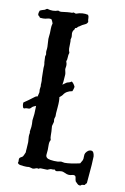

<svg xmlns="http://www.w3.org/2000/svg" viewBox="-92 -826 608 936"><g transform="rotate(10 212.0 -357.5)"><path d="M193.4 -226.6 187.5 -205.1 189.5 -178.7Q190.4 -168 189.9 -157.7Q189.5 -147.5 193.4 -136.7Q187.5 -127.9 187.5 -113.3Q188.5 -85 185.5 -64.9Q182.6 -44.9 209 -41Q226.6 -38.1 246.1 -39.1L261.7 -42Q264.6 -42 279.3 -39.1Q307.6 -39.1 354.5 -49.8Q361.3 -60.5 364.3 -66.9Q367.2 -73.2 366.7 -85Q366.2 -96.7 370.1 -103.5Q382.8 -123 399.4 -120.1Q410.2 -118.2 413.1 -94.7L411.1 -51.8L403.3 40Q398.4 43 396.5 47.4Q394.5 51.8 387.2 51.3Q379.9 50.8 377.4 54.2Q375 57.6 368.7 56.6Q362.3 55.7 357.9 50.3Q353.5 44.9 348.6 41Q345.7 34.2 344.7 24.4Q343.8 14.6 337.4 12.7Q331.1 10.7 324.2 13.2Q317.4 15.6 308.6 15.1Q299.8 14.6 289.6 9.3Q279.3 3.9 270 4.4Q260.7 4.9 252 7.3Q243.2 9.8 236.3 1Q231.4 3.9 225.6 2.9Q219.7 2 215.3 3.4Q210.9 4.9 208 6.3Q205.1 7.8 202.1 8.8Q183.6 8.8 174.3 7.8Q165 6.8 159.2 11.7Q151.4 8.8 144.5 12.2Q137.7 15.6 130.9 15.6L115.2 11.7Q110.4 10.7 106.4 11.7Q102.5 12.7 83.5 11.2Q64.5 9.8 59.1 5.4Q53.7 1 55.7 -1.5Q57.6 -3.9 56.6 -14.2Q55.7 -24.4 64 -28.3Q72.3 -32.2 74.7 -36.1Q77.1 -40 78.6 -43.9Q80.1 -47.9 82 -51.8Q84 -55.7 84 -56.6V-64.5L85 -75.2L86.9 -107.4Q85 -125 85 -134.8Q85 -144.5 86.4 -149.4Q87.9 -154.3 85.9 -160.2Q90.8 -188.5 89.8 -197.8Q88.9 -207 88.9 -215.8L92.8 -248Q92.8 -259.8 93.8 -276.4Q94.7 -293 94.2 -300.8Q93.8 -308.6 95.2 -315.9Q96.7 -323.2 95.2 -327.6Q93.8 -332 93.8 -335.9L98.6 -356.4L97.7 -370.1L99.6 -384.8Q100.6 -386.7 99.6 -389.2Q98.6 -391.6 99.6 -402.3Q100.6 -413.1 98.6 -425.8L97.7 -476.6Q99.6 -493.2 98.1 -498.5Q96.7 -503.9 96.7 -510.7L95.7 -533.2L98.6 -543.9Q95.7 -557.6 97.2 -563.5Q98.6 -569.3 98.6 -581.1Q98.6 -592.8 97.2 -606.9Q95.7 -621.1 97.2 -629.9Q98.6 -638.7 99.1 -648.9Q99.6 -659.2 99.6 -671.9Q99.6 -684.6 103.5 -698.2Q101.6 -703.1 99.6 -708Q97.7 -712.9 93.8 -717.8Q84 -719.7 77.6 -717.8Q71.3 -715.8 64.5 -714.8L53.7 -713.9L38.1 -714.8Q31.2 -724.6 29.8 -724.1Q28.3 -723.6 28.3 -724.6Q24.4 -732.4 31.2 -749Q36.1 -751 40.5 -752.9Q44.9 -754.9 50.3 -755.9Q55.7 -756.8 58.6 -759.8Q61.5 -762.7 66.4 -763.7Q94.7 -754.9 120.1 -764.6Q128.9 -759.8 139.6 -761.7Q150.4 -763.7 164.1 -764.6L177.7 -765.6H185.5Q190.4 -765.6 195.3 -768.6L207 -764.6Q238.3 -776.4 266.6 -769.5Q271.5 -761.7 271 -753.4Q270.5 -745.1 273.4 -735.4Q269.5 -725.6 261.2 -722.2Q252.9 -718.8 247.1 -715.3Q241.2 -711.9 237.8 -709Q234.4 -706.1 229.5 -704.1Q226.6 -701.2 223.6 -697.8Q220.7 -694.3 215.8 -695.3Q214.8 -687.5 211.4 -684.6Q208 -681.6 206.1 -674.8Q204.1 -668 205.6 -660.2Q207 -652.3 206.1 -646.5Q205.1 -640.6 204.1 -638.2Q203.1 -635.7 204.1 -633.3Q205.1 -630.9 204.6 -616.7Q204.1 -602.5 204.1 -592.8Q204.1 -583 209 -571.3Q205.1 -560.5 205.1 -547.9Q205.1 -535.2 201.2 -528.3Q206.1 -516.6 205.1 -504.9L203.1 -491.2Q203.1 -486.3 204.6 -481.4Q206.1 -476.6 207 -470.2Q208 -463.9 207 -456.1Q205.1 -421.9 202.1 -410.2Q204.1 -405.3 204.1 -400.4V-386.7Q203.1 -378.9 204.1 -374.5Q205.1 -370.1 204.1 -367.2Q203.1 -364.3 200.7 -360.8Q198.2 -357.4 198.2 -352.5Q202.1 -334 198.7 -298.3Q195.3 -262.7 196.3 -259.3Q197.3 -255.9 194.3 -248Q191.4 -240.2 192.4 -236.3Q193.4 -232.4 193.4 -226.6ZM245.1 -435.5Q255.9 -427.7 262.7 -412.1Q260.7 -400.4 255.9 -389.6Q225.6 -384.8 212.9 -363.3Q209 -358.4 201.2 -352.1Q193.4 -345.7 177.2 -342.3Q161.1 -338.9 158.2 -332Q155.3 -325.2 152.3 -322.3Q144.5 -320.3 141.1 -316.4Q137.7 -312.5 132.8 -307.6Q123 -304.7 111.3 -302.2Q99.6 -299.8 95.7 -289.1Q78.1 -282.2 74.7 -277.8Q71.3 -273.4 67.4 -271Q63.5 -268.6 59.6 -269Q55.7 -269.5 50.8 -269Q45.9 -268.6 42 -266.6Q38.1 -264.6 34.2 -267.6Q28.3 -280.3 30.3 -293.9Q49.8 -306.6 83 -332Q90.8 -335.9 94.7 -335Q101.6 -346.7 114.7 -350.6Q127.9 -354.5 137.2 -361.3Q146.5 -368.2 154.3 -377.4Q162.1 -386.7 171.4 -394Q180.7 -401.4 190.9 -405.8Q201.2 -410.2 210.9 -418.5Q220.7 -426.8 229 -428.2Q237.3 -429.7 245.1 -435.5Z"/></g></svg>

Font: Mountains of Christmas
Style: Bold
Weight: 700
Designer: Crystal Kluge
Foundry: Font Diner, Inc DBA Tart Workshop
Version: Version 1.002